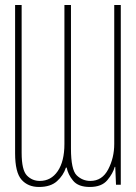

<svg xmlns="http://www.w3.org/2000/svg" viewBox="-20 -734 540 763"><path d="M242 -68H245Q250 -41 270.5 -16Q291 9 337 9Q384 9 406.5 -18Q429 -45 436 -71H438L441 0H460V-714H434V-162Q434 -107 410 -61Q386 -15 339 -15Q308 -15 285 -37Q262 -59 262 -144V-714H236V-162Q236 -93 209.5 -54Q183 -15 138 -15Q108 -15 87 -36.5Q66 -58 66 -127V-714H40V-125Q40 -49 65.5 -20Q91 9 135 9Q181 9 206.5 -14Q232 -37 242 -68Z"/></svg>

Font: Noto Sans Mono UI Condensed Thin
Style: Regular
Weight: 250
Width: 3
Designer: Monotype Design team
Foundry: Monotype Imaging Inc.
Version: 1.000